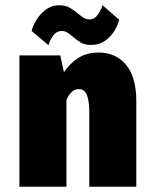

<svg xmlns="http://www.w3.org/2000/svg" viewBox="-20 -711 590 731"><path d="M54 0V-500H209.5L223.5 -436Q243.5 -467.5 276.5 -489.2Q309.5 -511 355 -511Q421.5 -511 460.2 -464Q499 -417 499 -326V0H320V-282.5Q320 -325 311.2 -348.5Q302.5 -372 280 -371.5Q263 -372 251 -359Q239 -346 233 -330.5V0ZM326 -540Q302 -540 286 -550Q270 -560 257.5 -571Q247.5 -580 237.5 -586.5Q227.5 -593 216 -593Q194 -593 181.2 -573.8Q168.5 -554.5 164.5 -539L100.5 -593Q103.5 -609 116.8 -632Q130 -655 152.8 -673Q175.5 -691 206 -691Q229.5 -691 246 -681.2Q262.5 -671.5 276 -660Q287.5 -650.5 297.8 -643.8Q308 -637 320.5 -637Q340.5 -637 353.2 -656.2Q366 -675.5 370.5 -691L433.5 -636Q430 -618.5 417 -596Q404 -573.5 381.5 -556.8Q359 -540 326 -540Z"/></svg>

Font: Trispace SemiCondensed ExtraBold
Style: Regular
Weight: 800
Width: 4
Designer: Tyler Finck
Foundry: Etcetera Type Company
Version: Version 1.210; ttfautohint (v1.8.3)